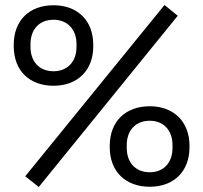

<svg xmlns="http://www.w3.org/2000/svg" viewBox="-20 -734 812 768"><path d="M135 14 691 -671 638 -714 81 -29ZM35 -549C35 -452 97 -391 194 -391C290 -391 353 -452 353 -549V-555C353 -652 290 -713 194 -713C97 -713 35 -652 35 -555ZM102 -546V-558C102 -616 137 -655 194 -655C250 -655 286 -616 286 -558V-546C286 -488 250 -449 194 -449C137 -449 102 -488 102 -546ZM419 -145C419 -48 482 13 579 13C675 13 738 -48 738 -145V-151C738 -248 674 -309 579 -309C482 -309 419 -248 419 -151ZM487 -142V-154C487 -212 522 -251 579 -251C635 -251 670 -212 670 -154V-142C670 -84 635 -45 579 -45C522 -45 487 -84 487 -142Z"/></svg>

Font: Meta Space
Style: Regular
Weight: 400
Designer: Meta Pool / Florian Karsten
Foundry: Meta Pool / Florian Karsten
Version: Version 2.000;Glyphs 3.1.1 (3137)